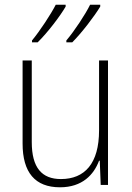

<svg xmlns="http://www.w3.org/2000/svg" viewBox="-20 -786 562 816"><path d="M406 -758V-766H363C343 -725 296 -654 262 -614V-606H287C328 -647 382 -718 406 -758ZM259 -758V-766H217C196 -725 150 -655 116 -614V-606H140C182 -647 236 -718 259 -758ZM439 -529H401V-232C401 -91 340 -25 239 -25C158 -25 115 -73 115 -182V-529H76V-176C76 -53 129 10 235 10C330 10 379 -44 401 -103H404L408 0H439Z"/></svg>

Font: Noto Sans SemiCondensed ExtraLight
Style: Regular
Weight: 200
Width: 4
Designer: Monotype Design Team
Foundry: Monotype Imaging Inc.
Version: Version 2.013